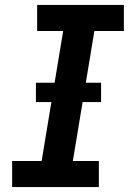

<svg xmlns="http://www.w3.org/2000/svg" viewBox="-20 -755 540 775"><path d="M29 0V-105H148L235 -630H130V-735H480V-630H361L274 -105H379V0ZM388 -343H125V-421H388Z"/></svg>

Font: Iosevka Term Curly Extrabold
Style: Italic
Weight: 800
Italic angle: -9°
Designer: Belleve Invis
Foundry: Belleve Invis
Version: Version 32.3.0